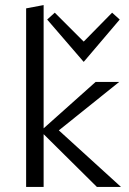

<svg xmlns="http://www.w3.org/2000/svg" viewBox="-20 -737 508 757"><path d="M457 0H362L152 -208V0H83V-704L152 -717V-231L357 -414H450L212 -223ZM452 -660 310 -493 166 -660 196 -687 310 -573 422 -687Z"/></svg>

Font: EauTestInfant
Style: Regular
Weight: 400
Designer: Christian Thalmann (Catharsis Fonts)
Version: Version 0.001;PS 000.001;hotconv 1.0.88;makeotf.lib2.5.64775